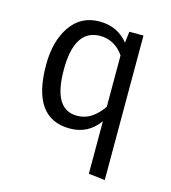

<svg xmlns="http://www.w3.org/2000/svg" viewBox="-86 -453 598 673"><g transform="rotate(15 213.0 -116.0)"><path d="M298.8 -333 303.7 -374H355V150.4L295.4 143.6V-46.9Q255.9 7.8 189.5 7.8Q51.8 7.8 51.8 -186.5Q51.8 -272.9 89.4 -327.4Q127 -381.8 194.3 -381.8Q259.8 -381.8 298.8 -333ZM116.2 -186.5Q116.2 -113.3 137.7 -77.6Q159.2 -42 202.1 -42Q231.4 -42 254.9 -57.9Q278.3 -73.7 295.4 -99.6V-285.6Q280.3 -308.6 258.1 -321Q235.8 -333.5 209.5 -333.5Q116.2 -333.5 116.2 -186.5Z"/></g></svg>

Font: Amiri Typewriter
Style: Regular
Weight: 400
Monospace: yes
Designer: Khaled Hosny
Version: Version 1.1